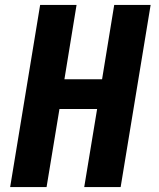

<svg xmlns="http://www.w3.org/2000/svg" viewBox="-20 -755 640 775"><path d="M21 0 142 -735H289L240 -435H392L441 -735H588L467 0H320L372 -315H220L168 0Z"/></svg>

Font: Iosevka Curly Heavy Extended
Style: Italic
Weight: 900
Width: 7
Italic angle: -9°
Monospace: yes
Designer: Belleve Invis
Foundry: Belleve Invis
Version: Version 11.1.0; ttfautohint (v1.8.3)